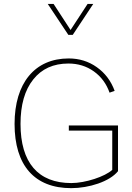

<svg xmlns="http://www.w3.org/2000/svg" viewBox="-20 -953 674 978"><path d="M328.1 -775.4H350.6L455.1 -933.1H426.3L339.4 -800.3L252.9 -933.1H223.1ZM330.6 -287.6H551.8V-87.9C515.6 -53.7 414.6 -20.5 343.3 -20.5C173.8 -20.5 84.5 -125 84.5 -321.8C84.5 -418.5 106 -494.1 149.4 -548.3C192.4 -602.5 252 -629.4 328.6 -629.4C377 -629.4 420.4 -616.2 458 -589.4C495.6 -562.5 522 -526.4 538.1 -481L564 -490.2C545.4 -541 515.1 -581.1 473.1 -610.8C431.2 -640.6 383.3 -655.3 330.1 -655.3C157.7 -655.3 54.2 -530.3 54.2 -321.8C54.2 -110.4 155.8 5.4 342.8 5.4C432.6 5.4 538.6 -27.8 581.1 -81.1V-314H330.6Z"/></svg>

Font: Estedad Thin
Style: Regular
Weight: 100
Designer: Amin Abedi
Version: Version 7.3